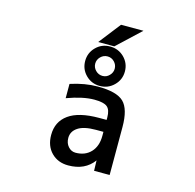

<svg xmlns="http://www.w3.org/2000/svg" viewBox="-133 -1096 1266 1245"><g transform="rotate(15 500.0 -474.0)"><path d="M542 -627Q561.5 -646.5 561.5 -672.9Q561.5 -699.2 542.5 -718.8Q523.4 -738.3 496.6 -738.3Q469.7 -738.3 450.2 -718.8Q430.7 -699.2 430.7 -672.9Q430.7 -646.5 450.2 -627Q469.7 -607.4 496.6 -607.4Q523.4 -607.4 542 -627ZM590.8 -766.6Q629.9 -727.5 629.9 -672.4Q629.9 -617.2 590.8 -578.6Q551.8 -540 496.1 -540Q440.4 -540 401.9 -578.6Q363.3 -617.2 363.3 -672.4Q363.3 -727.5 401.9 -766.1Q440.4 -804.7 496.1 -804.7Q551.8 -804.7 590.8 -766.6ZM596.7 -258.8H545.9Q465.8 -258.8 426.3 -232.4Q386.7 -206.1 386.7 -162.1Q386.7 -127 407.2 -104Q427.7 -81.1 456.1 -81.1Q520.5 -81.1 558.6 -121.6Q596.7 -162.1 596.7 -231.4ZM527.3 -959H677.7L521.5 -812.5H413.1ZM486.3 -533.2Q613.3 -533.2 660.6 -487.3Q708 -441.4 708 -320.3V1H603.5L601.6 -68.4Q543.9 10.7 431.6 10.7Q362.3 10.7 318.4 -33.7Q274.4 -78.1 274.4 -152.3Q274.4 -241.2 342.3 -290Q410.2 -338.9 545.9 -338.9H596.7V-355.5Q596.7 -406.2 573.2 -425.8Q549.8 -445.3 486.3 -445.3Q410.2 -445.3 303.7 -406.2V-502Q399.4 -533.2 486.3 -533.2Z"/></g></svg>

Font: Gen Shin Gothic Monospace Medium
Style: Regular
Weight: 500
Designer: [Source Han Sans]
Ryoko NISHIZUKA  (kana & ideographs); Paul D. Hunt (Latin, Greek & Cyrillic); Wenlong ZHANG  (bopomofo
Version: Version 1.002.20150607